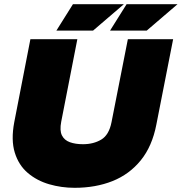

<svg xmlns="http://www.w3.org/2000/svg" viewBox="-20 -887 867 916"><path d="M336 9Q273 9 214.5 -8Q156 -25 112.5 -62Q69 -99 50.5 -159Q32 -219 48 -304L125 -700H349L272 -306Q264 -264 275.5 -241Q287 -218 313.5 -208.5Q340 -199 376 -199Q426 -199 463 -221Q500 -243 512 -304L590 -700H806L726 -293Q706 -189 651.5 -122Q597 -55 516.5 -23Q436 9 336 9ZM249 -741 328 -867H571L424 -741ZM505 -741 584 -867H827L680 -741Z"/></svg>

Font: REM Black
Style: Italic
Weight: 900
Italic angle: -11°
Designer: Octavio Pardo
Foundry: Ashler Design
Version: Version 1.005;gftools[0.9.28]